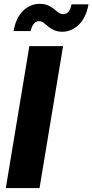

<svg xmlns="http://www.w3.org/2000/svg" viewBox="-20 -964 474 984"><path d="M303.2 -727.5 182.6 0H9.8L130.4 -727.5ZM299.8 -801.3Q274.4 -801.3 257.1 -809.3Q239.7 -817.4 227.1 -828.1Q214.4 -838.9 203.6 -847.2Q192.9 -855.5 180.2 -855.5Q164.1 -855.5 153.1 -841.8Q142.1 -828.1 137.2 -804.7H49.3Q62 -874 98.9 -909.2Q135.7 -944.3 183.6 -944.3Q208.5 -944.3 226.1 -936.5Q243.7 -928.7 256.3 -918Q269 -907.2 279.8 -899.4Q290.5 -891.6 303.2 -891.6Q321.8 -891.6 331.8 -904.5Q341.8 -917.5 346.7 -941.9H433.6Q421.4 -873.5 383.8 -837.4Q346.2 -801.3 299.8 -801.3Z"/></svg>

Font: Inter 18pt ExtraBold
Style: Italic
Weight: 800
Italic angle: -9.3988°
Designer: Rasmus Andersson
Foundry: rsms
Version: Version 4.001;git-66647c0bb